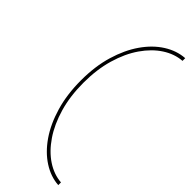

<svg xmlns="http://www.w3.org/2000/svg" viewBox="-301 -812 1002 1002"><g transform="rotate(45 200.0 -311.5)"><path d="M390 157Q331 153 276.5 118Q222 83 179.5 21.5Q137 -40 112 -125Q87 -210 87 -314Q87 -417 112 -501Q137 -585 179.5 -646Q222 -707 276.5 -741.5Q331 -776 390 -780V-760Q335 -756 284 -723Q233 -690 192.5 -631.5Q152 -573 128.5 -492.5Q105 -412 105 -314Q105 -215 128.5 -134Q152 -53 192.5 6.5Q233 66 284 99.5Q335 133 390 137Z"/></g></svg>

Font: Grandiflora One
Style: Regular
Weight: 400
Designer: Haesung Cho
Foundry: JAMO
Version: Version 1.000; ttfautohint (v1.8.4.7-5d5b);gftools[0.9.28]